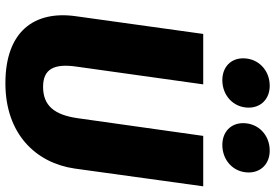

<svg xmlns="http://www.w3.org/2000/svg" viewBox="-170 -804 994 693"><g transform="rotate(90 326.5 -458.0)"><path d="M270 -764C325 -764 369 -804 369 -859C369 -903 338 -935 290 -935C234 -935 191 -894 191 -839C191 -795 222 -764 270 -764ZM504 -764C559 -764 603 -804 603 -859C603 -903 572 -935 524 -935C468 -935 425 -894 425 -839C425 -795 456 -764 504 -764ZM653 -695H471L407 -241C395 -158 362 -117 294 -117C230 -117 209 -156 221 -238L285 -695H103L39 -235C18 -85 94 19 281 19C464 19 569 -91 589 -232Z"/></g></svg>

Font: Fira Sans ExtraBold
Style: Italic
Weight: 800
Italic angle: -8°
Designer: bBox Type GmbH & Carrois Corporate GbR & Edenspiekermann AG
Foundry: bBox Type GmbH & Carrois Corporate GbR & Edenspiekermann AG
Version: Version 4.301;PS 004.301;hotconv 1.0.88;makeotf.lib2.5.64775